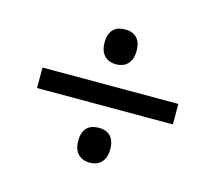

<svg xmlns="http://www.w3.org/2000/svg" viewBox="-75 -674 721 643"><g transform="rotate(15 286.0 -352.0)"><path d="M285 -462C315 -462 340 -480 340 -523C340 -568 315 -583 285 -583C254 -583 229 -568 229 -523C229 -480 254 -462 285 -462ZM50 -317H521V-388H50ZM285 -121C315 -121 340 -139 340 -182C340 -227 315 -242 285 -242C254 -242 229 -227 229 -182C229 -139 254 -121 285 -121Z"/></g></svg>

Font: Noto Sans Caucasian Albanian
Style: Regular
Weight: 400
Designer: Monotype Design Team
Foundry: Monotype Imaging Inc.
Version: Version 2.005